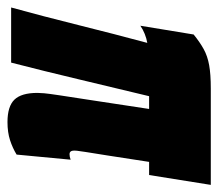

<svg xmlns="http://www.w3.org/2000/svg" viewBox="-62 -532 597 526"><g transform="rotate(90 237.0 -268.5)"><path d="M308 10Q265 10 246.5 -9Q228 -28 228 -72Q228 -79 229 -90.5Q230 -102 234.5 -132Q239 -162 248 -220Q257 -278 272 -378H237Q215 -287 191.5 -188Q168 -89 145 0H-6Q18 -87 42.5 -185.5Q67 -284 91 -373Q79 -371 66.5 -366Q54 -361 44 -354L68 -500Q89 -517 108 -527.5Q127 -538 152 -542.5Q177 -547 216 -547H480L453 -378H417Q406 -305 399.5 -264.5Q393 -224 390 -205Q387 -186 386.5 -180.5Q386 -175 386 -173Q386 -160 396 -160Q403 -160 411 -163L397 -15Q379 -4 357.5 3Q336 10 308 10Z"/></g></svg>

Font: Georama Condensed ExtraBold
Style: Italic
Weight: 800
Width: 3
Italic angle: -9°
Designer: Jean-Baptiste Levee
Foundry: Production Type
Version: Version 1.000